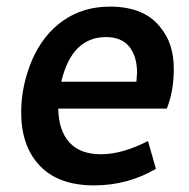

<svg xmlns="http://www.w3.org/2000/svg" viewBox="-20 -550 571 580"><path d="M264 10Q366 10 451 -40L427 -124Q349 -84 285 -84Q222 -84 189.5 -120Q157 -156 156 -222H484Q505 -275 505 -342Q505 -417 467 -464Q419 -530 312 -530Q231 -530 170.5 -487.5Q110 -445 77 -369Q44 -291 44 -211Q44 -108 100.5 -49Q157 10 264 10ZM392 -303H165Q197 -438 300 -438Q347 -438 370.5 -409Q394 -380 394 -330Z"/></svg>

Font: Brisa Sans Medium
Style: Italic
Weight: 600
Italic angle: -8°
Designer: Dalton Maag Ltd
Foundry: Dalton Maag Ltd
Version: Version 1.101;July 10, 2019;FontCreator 11.5.0.2425 64-bit